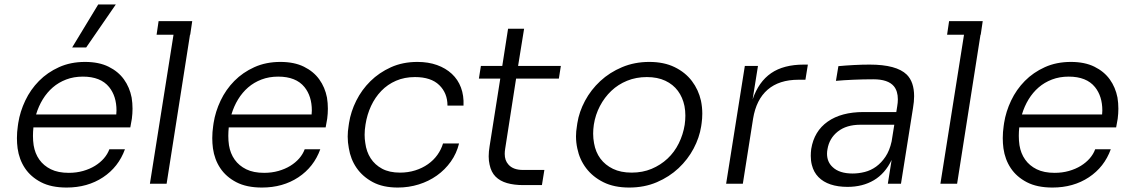

<svg xmlns="http://www.w3.org/2000/svg" viewBox="-20 -825 5081 862"><path d="M279 17Q210 17 164 -7Q118 -31 92 -70Q66 -109 59 -159Q56 -182 56 -205Q56 -232 60 -259L62 -273Q70 -324 93.5 -373.5Q117 -423 155 -461.5Q193 -500 245 -523.5Q297 -547 362 -547Q424 -547 467.5 -525.5Q511 -504 536.5 -468.5Q562 -433 571 -387Q575 -362 575 -337Q575 -315 572 -292L565 -253H130Q128 -233 128 -215Q128 -193 131 -173Q137 -136 156.5 -108.5Q176 -81 208.5 -65Q241 -49 289 -49Q323 -49 353 -57.5Q383 -66 406.5 -80.5Q430 -95 446.5 -114Q463 -133 471 -155H541Q512 -75 442.5 -29Q373 17 279 17ZM352 -481Q311 -481 277 -468Q243 -455 217 -432.5Q191 -410 172 -379Q153 -348 142 -311H502Q503 -320 503 -329Q503 -393 470 -434Q432 -481 352 -481ZM304 -612 421 -805H500L367 -612Z M653 0 759 -669H683L692 -730H843L834 -669H833L728 0Z M1156 17Q1087 17 1041 -7Q995 -31 969 -70Q943 -109 936 -159Q933 -182 933 -205Q933 -232 937 -259L939 -273Q947 -324 970.5 -373.5Q994 -423 1032 -461.5Q1070 -500 1122 -523.5Q1174 -547 1239 -547Q1301 -547 1344.5 -525.5Q1388 -504 1413.5 -468.5Q1439 -433 1448 -387Q1452 -362 1452 -337Q1452 -315 1449 -292L1442 -253H1007Q1005 -233 1005 -215Q1005 -193 1008 -173Q1014 -136 1033.5 -108.5Q1053 -81 1085.5 -65Q1118 -49 1166 -49Q1200 -49 1230 -57.5Q1260 -66 1283.5 -80.5Q1307 -95 1323.5 -114Q1340 -133 1348 -155H1418Q1389 -75 1319.5 -29Q1250 17 1156 17ZM1229 -481Q1188 -481 1154 -468Q1120 -455 1094 -432.5Q1068 -410 1049 -379Q1030 -348 1019 -311H1379Q1380 -320 1380 -329Q1380 -393 1347 -434Q1309 -481 1229 -481Z M1766 17Q1699 17 1653.5 -7.5Q1608 -32 1581 -71Q1554 -110 1546 -160Q1541 -186 1541 -212Q1541 -235 1545 -259L1547 -273Q1555 -324 1579.5 -373Q1604 -422 1643 -460.5Q1682 -499 1735 -523Q1788 -547 1854 -547Q1903 -547 1942 -533Q1981 -519 2008.5 -493.5Q2036 -468 2049.5 -432Q2063 -396 2061 -351H1989Q1989 -407 1952 -443Q1915 -479 1843 -479Q1796 -479 1758 -462.5Q1720 -446 1692 -417Q1664 -388 1646 -349.5Q1628 -311 1621 -266Q1617 -242 1617 -220Q1617 -201 1620 -183Q1625 -144 1644 -114.5Q1663 -85 1695.5 -67.5Q1728 -50 1776 -50Q1812 -50 1844 -60Q1876 -70 1901.5 -88Q1927 -106 1944 -130Q1961 -154 1969 -181H2041Q2030 -136 2004 -99.5Q1978 -63 1941.5 -37Q1905 -11 1860 3Q1815 17 1766 17Z M2297 -472 2248 -157Q2246 -145 2246 -134Q2246 -105 2262 -87Q2283 -62 2328 -62H2424L2413 6H2329Q2288 6 2256.5 -3Q2225 -12 2205 -32Q2185 -52 2178 -86Q2174 -103 2174 -123Q2174 -144 2178 -168L2226 -472H2130L2139 -529H2235L2261 -696H2333L2306 -529H2498L2489 -472Z M2805 17Q2737 17 2689 -7Q2641 -31 2611.5 -70Q2582 -109 2572 -158Q2566 -185 2566 -213Q2566 -235 2570 -258L2572 -272Q2580 -323 2606.5 -372.5Q2633 -422 2675 -461Q2717 -500 2773 -523.5Q2829 -547 2895 -547Q2961 -547 3009 -523.5Q3057 -500 3086.5 -461Q3116 -422 3127 -373Q3133 -344 3133 -315Q3133 -293 3130 -272L3128 -258Q3120 -207 3094 -158Q3068 -109 3026.5 -70Q2985 -31 2929 -7Q2873 17 2805 17ZM2816 -50Q2865 -50 2905.5 -67Q2946 -84 2977 -113Q3008 -142 3027.5 -181.5Q3047 -221 3054 -265Q3057 -286 3057 -306Q3057 -328 3053 -349Q3045 -388 3023.5 -417Q3002 -446 2967 -462.5Q2932 -479 2884 -479Q2836 -479 2795.5 -462.5Q2755 -446 2724.5 -417Q2694 -388 2673.5 -349Q2653 -310 2646 -265Q2643 -244 2643 -225Q2643 -203 2647 -182Q2654 -142 2675.5 -113Q2697 -84 2732 -67Q2767 -50 2816 -50Z M3240 0 3324 -529H3383L3359 -379Q3386 -458 3442 -496.5Q3498 -535 3589 -535H3607L3596 -467H3565Q3478 -467 3426.5 -422.5Q3375 -378 3361 -292L3315 0Z M3785 14Q3742 14 3709 3Q3676 -8 3654.5 -30Q3633 -52 3625 -84Q3620 -103 3620 -125Q3620 -140 3622 -156Q3635 -236 3696 -279Q3757 -322 3857 -322H4004L4008 -347Q4011 -364 4011 -379Q4011 -416 3993 -438Q3967 -469 3901 -469Q3856 -469 3810.5 -467Q3765 -465 3733 -462L3744 -528Q3776 -531 3813 -533Q3850 -535 3884 -535Q4005 -535 4051 -490Q4084 -457 4084 -393Q4084 -369 4079 -340L4025 0H3966L3983 -107Q3954 -46 3903.5 -16Q3853 14 3785 14ZM3808 -46Q3835 -46 3862.5 -53Q3890 -60 3913.5 -77Q3937 -94 3955.5 -121.5Q3974 -149 3983 -190L3995 -265H3843Q3780 -265 3741.5 -234.5Q3703 -204 3695 -155Q3693 -145 3693 -135Q3693 -98 3718 -75Q3748 -46 3808 -46Z M4202 0 4308 -669H4232L4241 -730H4392L4383 -669H4382L4277 0Z M4705 17Q4636 17 4590 -7Q4544 -31 4518 -70Q4492 -109 4485 -159Q4482 -182 4482 -205Q4482 -232 4486 -259L4488 -273Q4496 -324 4519.5 -373.5Q4543 -423 4581 -461.5Q4619 -500 4671 -523.5Q4723 -547 4788 -547Q4850 -547 4893.5 -525.5Q4937 -504 4962.5 -468.5Q4988 -433 4997 -387Q5001 -362 5001 -337Q5001 -315 4998 -292L4991 -253H4556Q4554 -233 4554 -215Q4554 -193 4557 -173Q4563 -136 4582.5 -108.5Q4602 -81 4634.5 -65Q4667 -49 4715 -49Q4749 -49 4779 -57.5Q4809 -66 4832.5 -80.5Q4856 -95 4872.5 -114Q4889 -133 4897 -155H4967Q4938 -75 4868.5 -29Q4799 17 4705 17ZM4778 -481Q4737 -481 4703 -468Q4669 -455 4643 -432.5Q4617 -410 4598 -379Q4579 -348 4568 -311H4928Q4929 -320 4929 -329Q4929 -393 4896 -434Q4858 -481 4778 -481Z"/></svg>

Font: Sora Light
Style: Italic
Weight: 300
Designer: Jonathan Barnbrook, Juli√°n Moncada
Version: Version 1.000